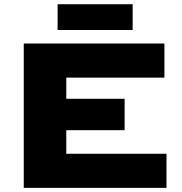

<svg xmlns="http://www.w3.org/2000/svg" viewBox="-20 -911 884 931"><path d="M95.2 0V-700H777.3V-534.6H301.4V-432H584.3V-279.7H301.4V-165.4H787.3V0ZM259.3 -890.5H623.2V-765.5H259.3Z"/></svg>

Font: Science Gothic
Style: Regular
Weight: 400
Designer: Thomas Phinney, Vassil Kateliev, Brandon Buerkle
Foundry: Font Detective LLC
Version: Version 1.018